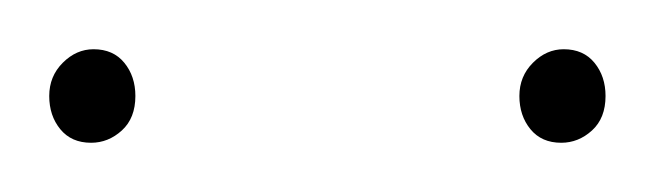

<svg xmlns="http://www.w3.org/2000/svg" viewBox="-20 -686 266 78"><path d="M226 -647Q226 -655 221.5 -660.5Q217 -666 209 -666Q202 -666 196.5 -660.5Q191 -655 191 -647Q191 -639 195.5 -633.5Q200 -628 208 -628Q215 -628 220.5 -633Q226 -638 226 -647ZM35 -647Q35 -655 30.5 -660.5Q26 -666 18 -666Q11 -666 5.5 -660.5Q0 -655 0 -647Q0 -639 4.5 -633.5Q9 -628 17 -628Q24 -628 29.5 -633Q35 -638 35 -647Z"/></svg>

Font: TMT Limkin
Style: Regular
Weight: 400
Designer: Gabriel Drozdov
Version: Version 1.000;Glyphs 3.1.2 (3151)